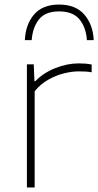

<svg xmlns="http://www.w3.org/2000/svg" viewBox="-20 -822 431 842"><path d="M98 0V-540H128L131 -466H135Q169.5 -502 221.8 -523Q274 -544 325 -544Q341 -544 353.8 -543Q366.5 -542 382 -539V-505Q368.5 -507.5 354.8 -508.2Q341 -509 325 -509Q295.5 -509 260.2 -500.2Q225 -491.5 191.2 -472.2Q157.5 -453 132 -422V0ZM89 -646Q92 -714.5 129.2 -758.2Q166.5 -802 239 -802Q312 -802 350 -757.8Q388 -713.5 391 -646H361Q357.5 -701.5 328.8 -736.8Q300 -772 239 -772Q178.5 -772 150.8 -736.8Q123 -701.5 119 -646Z"/></svg>

Font: Encode Sans Expanded Expanded Thin
Style: Regular
Weight: 100
Width: 7
Designer: Multiple Designers
Foundry: Impallari Type
Version: Version 3.000; ttfautohint (v1.8.3) -l 8 -r 50 -G 200 -x 14 